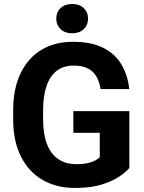

<svg xmlns="http://www.w3.org/2000/svg" viewBox="-20 -930 721 960"><path d="M626.7 -90Q610 -70.1 575.8 -46.8Q541.7 -23.5 487.2 -6.9Q432.7 9.8 354.4 9.8Q262.4 9.8 192.9 -30.4Q123.4 -70.6 84.6 -147.6Q45.8 -224.6 45.8 -334.4V-376.2Q45.8 -486.2 82.8 -563.3Q119.8 -640.3 186.9 -680.7Q254 -721 344 -721Q436.7 -721 496.3 -690.9Q555.9 -660.7 587.3 -607.3Q618.8 -553.9 626.4 -484.8H482.7Q477.5 -520.7 462.4 -547Q447.3 -573.2 419.6 -587.7Q392 -602.1 348 -602.1Q298.5 -602.1 264.5 -576.7Q230.5 -551.2 213 -501.1Q195.5 -451.1 195.5 -377.1V-334.4Q195.5 -260.5 214.6 -210.4Q233.7 -160.3 270.9 -134.7Q308.1 -109.2 362.5 -109.2Q397.6 -109.2 420.4 -114.8Q443.2 -120.4 457.2 -128.4Q471.3 -136.4 478.8 -143.9V-266H346.7V-374.2H626.7ZM340.8 -763.6Q304.3 -763.6 282.8 -784.3Q261.3 -805.1 261.3 -836.5Q261.3 -868.7 282.8 -889.4Q304.3 -910.1 340.8 -910.1Q377.2 -910.1 398.8 -889.4Q420.3 -868.7 420.3 -836.5Q420.3 -805.1 398.8 -784.3Q377.2 -763.6 340.8 -763.6Z"/></svg>

Font: Heebo
Style: Regular
Weight: 400
Designer: Oded Ezer
Foundry: Ezer Type House
Version: Version 3.100